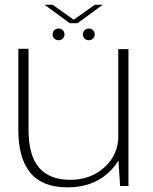

<svg xmlns="http://www.w3.org/2000/svg" viewBox="-20 -802 658 828"><path d="M498 0H534V-590H490V-121ZM103 -591.5H59V-242Q59 -120 110.8 -57Q162.5 6 270.5 6Q376.5 6 444.2 -54.2Q512 -114.5 512 -189.5L490.5 -217.5Q490.5 -135 430.8 -80.8Q371 -26.5 283 -26.5Q194 -26.5 148.5 -79Q103 -131.5 103 -243ZM233 -628.5Q243.5 -628.5 250.8 -635.8Q258 -643 258 -653.5Q258 -664.5 250.8 -671.8Q243.5 -679 233 -679Q221.5 -679 214.2 -671.8Q207 -664.5 207 -653.5Q207 -643 214.2 -635.8Q221.5 -628.5 233 -628.5ZM362.5 -628.5Q374 -628.5 381.2 -635.8Q388.5 -643 388.5 -653.5Q388.5 -664.5 381.2 -671.8Q374 -679 362.5 -679Q352 -679 344.8 -671.8Q337.5 -664.5 337.5 -653.5Q337.5 -643 344.8 -635.8Q352 -628.5 362.5 -628.5ZM281 -702H314.5L423 -781.5H389L298 -717L207 -781.5H172Z"/></svg>

Font: Anybody SemiExpanded ExtraLight
Style: Regular
Weight: 250
Width: 6
Version: Version 1.113;gftools[0.9.25]